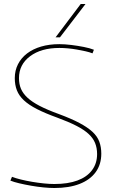

<svg xmlns="http://www.w3.org/2000/svg" viewBox="-20 -931 569 961"><path d="M450 -682 443 -664Q428 -670 407.5 -674.5Q387 -679 364.5 -683Q342 -687 319.5 -689Q297 -691 277 -691Q186 -691 130.5 -649.5Q75 -608 75 -540Q75 -510 85 -486.5Q95 -463 117.5 -442Q140 -421 178.5 -401Q217 -381 275 -360Q337 -337 377.5 -315.5Q418 -294 442.5 -271.5Q467 -249 477 -222Q487 -195 487 -162Q487 -108 459 -69.5Q431 -31 378.5 -10.5Q326 10 252 10Q228 10 197.5 7Q167 4 135.5 -1.5Q104 -7 76.5 -13.5Q49 -20 32 -27L40 -46Q58 -39 84.5 -32.5Q111 -26 140.5 -21Q170 -16 199 -13Q228 -10 252 -10Q320 -10 367.5 -27.5Q415 -45 440.5 -79Q466 -113 466 -160Q466 -190 456 -215Q446 -240 423 -261Q400 -282 362 -301.5Q324 -321 267 -342Q206 -364 165 -385Q124 -406 99.5 -429Q75 -452 64.5 -479Q54 -506 54 -540Q54 -578 70 -609.5Q86 -641 115.5 -663.5Q145 -686 186 -698Q227 -710 277 -710Q304 -710 336.5 -706Q369 -702 399.5 -696Q430 -690 450 -682ZM258 -744 384 -911H408L280 -744Z"/></svg>

Font: Georama ExtraCondensed Thin Thin
Style: Regular
Weight: 250
Version: Version 1.001